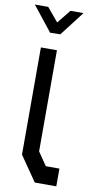

<svg xmlns="http://www.w3.org/2000/svg" viewBox="-120 -959 515 1002"><g transform="rotate(10 137.5 -457.5)"><path d="M141 0 50 -132V-700H135V-164L183 -94H255V0ZM51 -915 111 -843 169 -915H238L138 -785L84 -784L-20 -915Z"/></g></svg>

Font: Turret Road
Style: Bold
Weight: 700
Designer: Noponies
Foundry: Noponies
Version: Version 1.001; ttfautohint (v1.8)